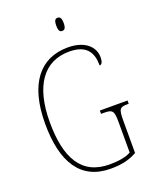

<svg xmlns="http://www.w3.org/2000/svg" viewBox="-165 -994 874 1095"><g transform="rotate(-20 271.5 -446.5)"><path d="M322 -823C336 -823 345 -831 345 -863C345 -894 336 -903 322 -903C308 -903 300 -894 300 -863C300 -831 308 -823 322 -823ZM314 10C381 10 428 -1 474 -27V-222C474 -294 481 -303 528 -303H536V-323H368V-303H386C438 -303 446 -294 446 -222V-40C418 -23 369 -15 317 -15C146 -15 77 -141 77 -358C77 -579 164 -699 318 -699C423 -699 455 -644 455 -565C468 -565 476 -578 476 -610C476 -663 431 -724 319 -724C151 -724 49 -602 49 -358C49 -126 132 10 314 10Z"/></g></svg>

Font: Noto Serif Hebrew Condensed Thin
Style: Regular
Weight: 100
Width: 3
Designer: Monotype Design Team
Foundry: Monotype Imaging Inc.
Version: Version 2.004